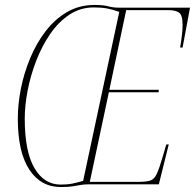

<svg xmlns="http://www.w3.org/2000/svg" viewBox="-20 -745 788 776"><path d="M226 11Q145 11 98.5 -59.5Q52 -130 52 -266Q52 -324 64.5 -387Q77 -450 102 -510Q127 -570 164 -618.5Q201 -667 250.5 -696Q300 -725 362 -725Q398 -725 417.5 -719.5Q437 -714 461 -714H748L718 -553H708Q718 -610 718 -644Q718 -684 703.5 -694Q689 -704 661 -704H490L422 -382H622L621 -372H420L343 -10H540Q572 -10 588 -15.5Q604 -21 614 -43Q624 -65 638 -113L652 -161H662L622 0H338Q320 0 306 2.5Q292 5 274 8Q256 11 226 11ZM225 1Q253 1 272.5 -3Q292 -7 316 -14L462 -697Q437 -706 414 -710.5Q391 -715 359 -715Q305 -715 261 -686Q217 -657 183.5 -608.5Q150 -560 127 -501Q104 -442 92 -380.5Q80 -319 80 -266Q80 -133 119 -66Q158 1 225 1Z"/></svg>

Font: Noto Serif Display ExtraCondensed Thin
Style: Italic
Weight: 100
Width: 2
Italic angle: -12°
Designer: Monotype Design Team
Foundry: Monotype Imaging Inc.
Version: Version 2.009